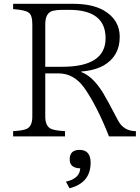

<svg xmlns="http://www.w3.org/2000/svg" viewBox="-20 -735 743 1021"><path d="M702.6 -9.8H559.6Q495.6 -171.9 427.7 -268.6Q372.6 -344.7 291.5 -344.7H220.7V-115.7Q220.7 -65.9 249.5 -50.8Q269.5 -40.5 325.7 -37.6V-9.8H49.8V-37.6Q102.1 -40.5 122.1 -49.8Q151.9 -63.5 151.9 -115.7V-605.5Q151.9 -654.8 132.8 -667.5Q114.3 -682.1 49.8 -686.5V-714.8H366.7Q469.2 -714.8 529.8 -680.7Q616.7 -631.3 616.7 -538.6Q616.7 -437.5 532.7 -387.7Q481.9 -359.4 412.6 -355V-351.6Q471.2 -330.6 525.9 -244.6Q549.3 -206.5 606.4 -96.7Q636.7 -37.6 702.6 -37.6ZM220.7 -379.9H310.5Q541.5 -379.9 541.5 -531.7Q541.5 -682.6 347.7 -682.6H309.6Q283.2 -682.6 261.7 -677.7Q220.7 -667 220.7 -606.4ZM406.7 160.2Q350.6 158.7 350.6 112.8Q350.6 62 402.8 62Q461.9 62 461.9 129.9Q461.9 237.8 349.6 266.1L330.6 231Q403.8 214.8 406.7 160.2Z"/></svg>

Font: I.Ming
Style: Regular
Weight: 400
Designer: Ichiten Fonts Project
Version: Version 6.11; Dec 27, 2019